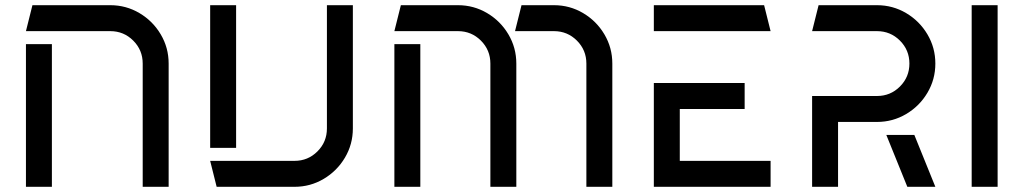

<svg xmlns="http://www.w3.org/2000/svg" viewBox="-20 -720 3945 740"><path d="M630 -475V0H530V-475Q530 -527 493.5 -563.5Q457 -600 405 -600H80L105 -700H405Q466 -700 517.5 -669.5Q569 -639 599.5 -587.5Q630 -536 630 -475ZM80 -550H180V0H80Z M1240 -225V-700H1340V-225Q1340 -164 1309.5 -112.5Q1279 -61 1227.5 -30.5Q1176 0 1115 0H815L790 -100H1115Q1167 -100 1203.5 -136.5Q1240 -173 1240 -225ZM790 -700H890V-150H790Z M1970 -475V0H1870V-475Q1870 -527 1833.5 -563.5Q1797 -600 1745 -600H1500L1525 -700H1745Q1806 -700 1857.5 -669.5Q1909 -639 1939.5 -587.5Q1970 -536 1970 -475ZM1500 -550H1600V0H1500ZM1990 -700H2115Q2176 -700 2227.5 -669.5Q2279 -639 2309.5 -587.5Q2340 -536 2340 -475V0H2240V-475Q2240 -527 2203.5 -563.5Q2167 -600 2115 -600H1965Z M2850 -400V-300H2600V-100H2950V0H2500V-400ZM2500 -700H2925L2950 -600H2500Z M3585 -475Q3585 -414 3554.5 -362.5Q3524 -311 3472.5 -280.5Q3421 -250 3360 -250H3210V0H3110V-350H3360Q3412 -350 3448.5 -386.5Q3485 -423 3485 -475Q3485 -527 3448.5 -563.5Q3412 -600 3360 -600H3110L3135 -700H3360Q3421 -700 3472.5 -669.5Q3524 -639 3554.5 -587.5Q3585 -536 3585 -475ZM3504 -200 3585 0H3477L3396 -200Z M3825 -700V0H3725V-700Z"/></svg>

Font: Skate blade
Style: Regular
Weight: 400
Italic angle: -7°
Designer: Valerio Brotto (Silverblur_type)
Version: Version 2.001